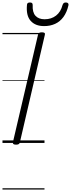

<svg xmlns="http://www.w3.org/2000/svg" viewBox="-20 -1150 572 1545"><path d="M109 14Q95 14 88.5 9.5Q82 5 84 -6L286 -871Q288 -881 295 -885.5Q302 -890 317 -890Q331 -890 337.5 -885.5Q344 -881 341 -870L140 -5Q138 5 131 9.5Q124 14 109 14ZM335 -940Q264 -940 226.5 -982.5Q189 -1025 197 -1110Q197 -1120 203 -1125Q209 -1130 221 -1130Q233 -1130 238 -1125Q243 -1120 243 -1110Q240 -1051 265.5 -1023Q291 -995 339 -995Q393 -995 431 -1024.5Q469 -1054 483 -1109Q487 -1120 492.5 -1125Q498 -1130 510 -1130Q522 -1130 527.5 -1124Q533 -1118 531 -1108Q518 -1051 490.5 -1013.5Q463 -976 423.5 -958Q384 -940 335 -940ZM0 365H338V375H0ZM0 -20H338V0H0ZM0 -505H338V-500H0ZM0 -885H338V-875H0Z"/></svg>

Font: Playwrite AT Guides
Style: Italic
Weight: 400
Italic angle: -13.0072°
Designer: Veronika Burian, José Scaglione
Foundry: TypeTogether
Version: Version 1.002